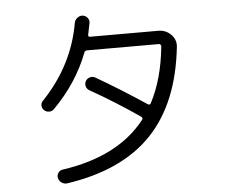

<svg xmlns="http://www.w3.org/2000/svg" viewBox="-55 -846 1110 932"><g transform="rotate(-5 500.0 -379.5)"><path d="M202.1 -341.8Q192.4 -332 178.2 -332Q164.1 -332 153.8 -341.8Q143.6 -351.6 143.6 -365.2Q143.6 -378.9 154.3 -388.7Q304.7 -546.9 339.8 -750Q341.8 -763.7 354 -773.4Q366.2 -783.2 379.9 -782.2Q393.6 -781.2 403.3 -770Q413.1 -758.8 411.1 -745.1Q410.2 -741.2 399.4 -686.5Q397.5 -676.8 408.2 -676.8H740.2Q776.4 -676.8 801.8 -651.4Q827.1 -626 823.2 -590.8Q793.9 -319.3 649.9 -168.5Q505.9 -17.6 235.4 22.5Q220.7 24.4 208 15.6Q195.3 6.8 192.4 -7.8Q189.5 -20.5 197.3 -32.2Q205.1 -43.9 218.8 -45.9Q492.2 -85 624 -252.9Q630.9 -260.7 621.1 -268.6Q499 -352.5 380.9 -418.9Q369.1 -425.8 365.7 -439.5Q362.3 -453.1 369.1 -464.8Q376 -476.6 390.1 -480.5Q404.3 -484.4 417 -476.6Q530.3 -411.1 658.2 -326.2Q668 -320.3 672.9 -329.1Q732.4 -441.4 748 -599.6Q749 -603.5 745.6 -607.9Q742.2 -612.3 738.3 -612.3H388.7Q376 -612.3 373 -601.6Q319.3 -460 202.1 -341.8Z"/></g></svg>

Font: Rounded-X Mgen+ 2m regular
Style: Regular
Weight: 400
Designer: [Source Han Sans]
Ryoko NISHIZUKA  (kana & ideographs); Paul D. Hunt (Latin, Greek & Cyrillic); Wenlong ZHANG  (bopomofo
Version: Version 1.059.20150602